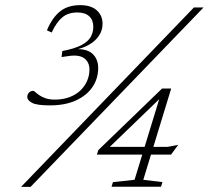

<svg xmlns="http://www.w3.org/2000/svg" viewBox="-20 -727 812 747"><path d="M62 0 734.5 -698H772L99 0ZM219.5 -505 222.5 -528.5Q270.5 -537.5 296.8 -551.5Q323 -565.5 333 -583.5Q343 -601.5 343 -622.5Q343 -649 327 -663.8Q311 -678.5 281 -678.5Q245.5 -678.5 222.8 -659.8Q200 -641 181 -600.5L162.5 -609Q183 -658 213.5 -682.5Q244 -707 292 -707Q334 -707 356.5 -686.8Q379 -666.5 379 -634.5Q379 -609.5 365.5 -588.8Q352 -568 327.8 -553.8Q303.5 -539.5 270.5 -533V-535.5Q317 -538.5 339.5 -518Q362 -497.5 362 -462Q362 -421.5 340 -388.8Q318 -356 276 -336.5Q234 -317 174 -317Q123 -317 104.5 -327Q86 -337 86 -350Q86 -359 92.2 -366.2Q98.5 -373.5 109.5 -373.5Q112.5 -373.5 118 -368.2Q123.5 -363 133 -356.5Q142.5 -350 157 -344.8Q171.5 -339.5 192.5 -339.5Q225 -339.5 250.2 -349Q275.5 -358.5 292.8 -375Q310 -391.5 319 -412.5Q328 -433.5 328 -456.5Q328 -485 307.8 -500.2Q287.5 -515.5 243.5 -508.5ZM604 -356 617.5 -358.5 391 -140 387 -155.5H632L673.5 -163.5L645.5 -125.5H357L362.5 -143L610.5 -382.5H646L537.5 -27.5L612 -18.5L606.5 -0.5H414L419.5 -18.5L503.5 -27.5Z"/></svg>

Font: Newsreader 9pt ExtraLight
Style: Italic
Weight: 250
Italic angle: -17°
Designer: Hugues Gentile
Foundry: Production Type
Version: Version 1.003